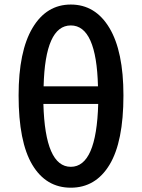

<svg xmlns="http://www.w3.org/2000/svg" viewBox="-20 -830 637 862"><path d="M420.9 -363.3H174.8Q182.6 -81.1 297.9 -81.1Q413.1 -81.1 420.9 -363.3ZM175.8 -442.4H419.9Q413.1 -715.8 297.9 -715.8Q182.6 -715.8 175.8 -442.4ZM297.9 -809.6Q408.2 -809.6 471.2 -704.6Q534.2 -599.6 534.2 -401.4Q534.2 -193.4 471.7 -90.3Q409.2 12.7 297.9 12.7Q186.5 12.7 125 -90.3Q63.5 -193.4 63.5 -401.4Q63.5 -599.6 126 -704.6Q188.5 -809.6 297.9 -809.6Z"/></svg>

Font: Gen Shin Gothic Medium
Style: Regular
Weight: 500
Designer: [Source Han Sans]
Ryoko NISHIZUKA  (kana & ideographs); Paul D. Hunt (Latin, Greek & Cyrillic); Wenlong ZHANG  (bopomofo
Version: Version 1.002.20150607